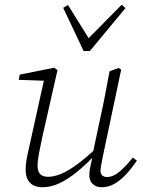

<svg xmlns="http://www.w3.org/2000/svg" viewBox="-20 -775 601 808"><path d="M158 13Q137 13 121 5Q105 -3 96.5 -19.5Q88 -36 88 -60Q88 -87 95 -120.5Q102 -154 109 -184L168 -451L175 -435L59 -439L63 -461L208 -490L222 -480L158 -198Q154 -177 149 -154Q144 -131 141 -110.5Q138 -90 138 -77Q138 -55 148.5 -43Q159 -31 183 -31Q207 -31 236.5 -43Q266 -55 305 -83.5Q344 -112 395 -161L400 -135H392Q345 -85 305 -52.5Q265 -20 229.5 -3.5Q194 13 158 13ZM407 13Q385 13 370.5 -0.5Q356 -14 356 -38Q356 -54 359.5 -70.5Q363 -87 370 -118H368L402 -278Q413 -327 422.5 -376.5Q432 -426 441 -475L479 -489L490 -482L413 -118Q410 -101 406.5 -84Q403 -67 403 -56Q403 -43 410.5 -36.5Q418 -30 431 -30Q455 -30 481 -51Q507 -72 539 -112L556 -99Q535 -68 511.5 -42.5Q488 -17 462.5 -2Q437 13 407 13ZM266 -754 364 -597H336L492 -755L508 -741L358 -560H332L246 -742Z"/></svg>

Font: Source Serif 4 18pt Light
Style: Italic
Weight: 300
Italic angle: -12°
Designer: Frank Grießhammer
Foundry: Adobe Systems Incorporated
Version: Version 4.004;hotconv 1.0.116;makeotfexe 2.5.65601